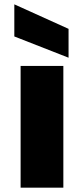

<svg xmlns="http://www.w3.org/2000/svg" viewBox="-20 -865 387 885"><path d="M75 -561H272V0H75ZM46 -845 296 -732V-599L46 -697Z"/></svg>

Font: Parkinsans ExtraBold
Style: Regular
Weight: 800
Designer: Red Stone, Indian Type Foundry
Foundry: Indian Type Foundry
Version: Version 1.000